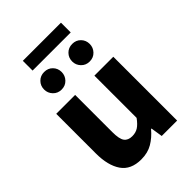

<svg xmlns="http://www.w3.org/2000/svg" viewBox="-244 -938 1055 1055"><g transform="rotate(-45 284.0 -410.0)"><path d="M214 12Q133.3 12 96.7 -41.5Q60.2 -95 60.2 -188V-496H207.1V-207Q207.1 -153.2 222 -133.3Q236.9 -113.3 268.5 -113.3Q296 -113.3 315.8 -126Q335.5 -138.6 356.8 -167.9V-496H503.7V0H384L373.3 -68.6H369.7Q338.8 -31.8 301.7 -9.9Q264.5 12 214 12ZM175.6 -569Q146.2 -569 126.8 -589.3Q107.4 -609.6 107.4 -637.3Q107.4 -666.1 126.8 -685.8Q146.2 -705.6 175.6 -705.6Q205.5 -705.6 224.7 -685.8Q243.9 -666.1 243.9 -637.3Q243.9 -609.6 224.7 -589.3Q205.5 -569 175.6 -569ZM393.8 -569Q364.3 -569 344.9 -589.3Q325.5 -609.6 325.5 -637.3Q325.5 -666.1 344.9 -685.8Q364.3 -705.6 393.8 -705.6Q423.7 -705.6 442.8 -685.8Q462 -666.1 462 -637.3Q462 -609.6 442.8 -589.3Q423.7 -569 393.8 -569ZM136.4 -755.9V-831.7H432.7V-755.9Z"/></g></svg>

Font: SourceSans3VF
Style: Regular
Weight: 200
Designer: Paul D. Hunt
Foundry: Adobe
Version: Version 3.052;hotconv 1.1.0;makeotfexe 2.6.0